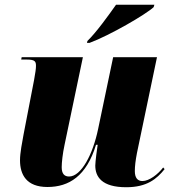

<svg xmlns="http://www.w3.org/2000/svg" viewBox="-20 -776 726 806"><path d="M347 -604 345 -596H356C442 -628 593 -716 625 -746L628 -756H467C436 -712 385 -641 347 -604ZM510 10C597 10 638 -25 671 -66L665 -73C643 -44 606 -16 578 -16C557 -16 546 -30 546 -58C546 -78 549 -103 555 -134L639 -536H455L392 -235C370 -128 321 -35 270 -35C250 -35 239 -47 239 -74C239 -94 243 -131 251 -168L328 -536H71L69 -526H93C128 -526 131 -517 131 -499C131 -488 129 -473 123 -440L79 -212C73 -178 64 -135 64 -103C64 -43 91 9 179 9C270 9 343 -37 383 -168H390C388 -158 380 -96 380 -81C380 -34 407 10 510 10Z"/></svg>

Font: Noto Serif Display SemiCondensed Black
Style: Italic
Weight: 900
Width: 4
Italic angle: -12°
Designer: Monotype Design Team
Foundry: Monotype Imaging Inc.
Version: Version 2.009